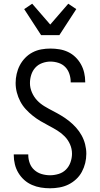

<svg xmlns="http://www.w3.org/2000/svg" viewBox="-20 -1004 540 1032"><path d="M249 8Q224 8 199.5 4Q175 0 152 -10Q129 -20 110.5 -36.5Q92 -53 79 -74.5Q66 -96 60 -120.5Q54 -145 54 -170V-174H132V-171Q132 -148 140 -126.5Q148 -105 165 -90Q182 -75 204 -68.5Q226 -62 249 -62Q272 -62 295 -69Q318 -76 334.5 -92.5Q351 -109 359 -132Q367 -155 367 -178Q367 -204 356.5 -228Q346 -252 328 -270.5Q310 -289 288 -302.5Q266 -316 243 -328Q220 -340 198 -353Q176 -366 156 -382Q136 -398 118.5 -417Q101 -436 89 -459Q77 -482 70.5 -507Q64 -532 64 -558Q64 -582 69.5 -606.5Q75 -631 86.5 -653Q98 -675 115.5 -693Q133 -711 155 -722.5Q177 -734 201.5 -738.5Q226 -743 251 -743Q275 -743 299.5 -739Q324 -735 346 -724.5Q368 -714 385.5 -697Q403 -680 415 -658.5Q427 -637 432.5 -613Q438 -589 438 -565V-561H360V-564Q360 -585 353 -606.5Q346 -628 331 -643.5Q316 -659 294.5 -666Q273 -673 251 -673Q229 -673 207 -665Q185 -657 170 -640.5Q155 -624 148 -602Q141 -580 141 -557Q141 -532 151.5 -507.5Q162 -483 179.5 -464.5Q197 -446 219.5 -432.5Q242 -419 264.5 -407.5Q287 -396 309.5 -382.5Q332 -369 352 -353Q372 -337 389 -318Q406 -299 418.5 -276.5Q431 -254 437.5 -228.5Q444 -203 444 -178Q444 -152 438 -127.5Q432 -103 420 -80.5Q408 -58 389 -40.5Q370 -23 347.5 -12Q325 -1 299.5 3.5Q274 8 249 8ZM201 -815 110 -955 153 -984 250 -872 347 -984 390 -955 299 -815Z"/></svg>

Font: Iosevka Fuck
Style: Regular
Weight: 400
Monospace: yes
Designer: Belleve Invis
Foundry: Belleve Invis
Version: Version 28.0.7; ttfautohint (v1.8.3)